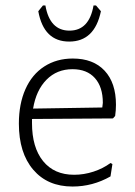

<svg xmlns="http://www.w3.org/2000/svg" viewBox="-20 -676 494 702"><path d="M404 -293Q404 -273 401 -252L393 -243L97 -241V-226Q97 -137 137.5 -87Q178 -37 251 -37Q287 -37 322 -48.5Q357 -60 384 -80L391 -76L384 -31Q319 6 245 6Q154 6 101.5 -55.5Q49 -117 49 -224Q49 -296 73 -350Q97 -404 142 -433Q187 -462 246 -462Q321 -462 362.5 -417.5Q404 -373 404 -293ZM356 -300Q356 -358 327 -390.5Q298 -423 245 -423Q188 -423 150 -384.5Q112 -346 101 -279L354 -283ZM349 -635Q326 -524 233 -524Q140 -524 120 -635L137 -656H146Q162 -564 234 -564Q306 -564 322 -656H331Z"/></svg>

Font: Luna Sans Light
Style: Regular
Weight: 300
Designer: Juan Pablo del Peral
Foundry: Huerta Tipografica
Version: Version 2.001; ttfautohint (v1.5)